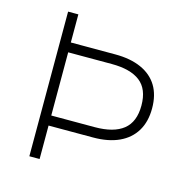

<svg xmlns="http://www.w3.org/2000/svg" viewBox="-104 -804 880 904"><g transform="rotate(15 335.5 -352.5)"><path d="M118 0V-705H168V-568H385Q459 -568 511.5 -544.5Q564 -521 591 -476.5Q618 -432 618 -367Q618 -302 590.5 -256.5Q563 -211 511 -187Q459 -163 385 -163H168V0ZM168 -212H380Q472 -212 519 -249.5Q566 -287 566 -367Q566 -447 519 -483.5Q472 -520 380 -520H168Z"/></g></svg>

Font: Nunito Sans 7pt ExtraLight
Style: Regular
Weight: 250
Designer: Vernon Adams
Foundry: Vernon Adams
Version: Version 3.101;gftools[0.9.27]